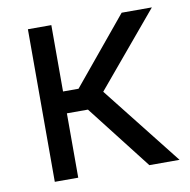

<svg xmlns="http://www.w3.org/2000/svg" viewBox="-66 -611 670 676"><g transform="rotate(-10 268.5 -272.5)"><path d="M76.7 0H160.5V-230.1H235.8L414.8 0H522.7L299.7 -282.7L519.9 -545.5H411.9L215.9 -308.2H160.5V-545.5H76.7Z"/></g></svg>

Font: Karasuma Gothic
Style: Regular
Weight: 400
Designer: Rasmus Andersson, Ryoko Nishizuka
Foundry: Genbu
Version: Version 1.00